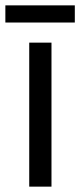

<svg xmlns="http://www.w3.org/2000/svg" viewBox="-38 -696 299 716"><path d="M241 -676H-18V-612H241ZM154 0V-537H71V0Z"/></svg>

Font: Noto Sans Devanagari UI Condensed
Style: Regular
Weight: 400
Width: 3
Designer: Jelle Bosma - Monotype Design Team
Foundry: Monotype Imaging Inc.
Version: Version 2.004